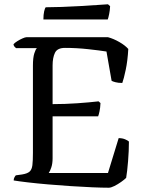

<svg xmlns="http://www.w3.org/2000/svg" viewBox="-20 -878 683 898"><path d="M489 0Q458 0 411.5 -2Q365 -4 311.5 -7.5Q258 -11 205.5 -15.5Q153 -20 110.5 -25Q68 -30 44 -34Q44 -42 47.5 -48.5Q51 -55 54 -58L83 -62Q108 -66 118.5 -75.5Q129 -85 131.5 -105.5Q134 -126 134 -163V-571Q134 -608 140.5 -628.5Q147 -649 153 -653H55Q52 -655 48 -659.5Q44 -664 43 -671Q49 -678 61 -685.5Q73 -693 85.5 -698.5Q98 -704 104 -704H485Q511 -697 538 -681.5Q565 -666 580 -649Q577 -594 568 -551.5Q559 -509 552 -490Q533 -490 520 -493.5Q507 -497 502 -500L478 -637Q447 -642 392.5 -648Q338 -654 284 -654Q248 -654 237 -631Q226 -608 226 -572V-391Q284 -391 341 -395Q398 -399 441 -404L450 -396Q449 -374 445.5 -357.5Q442 -341 439 -334H226V-138Q226 -113 220 -95Q214 -77 208 -69H485L535 -232Q552 -232 565 -226.5Q578 -221 583 -216Q583 -173 579 -124Q575 -75 570 -46Q562 -38 546.5 -27Q531 -16 515 -8Q499 0 489 0ZM183 -787Q183 -810 186.5 -825Q190 -840 194 -844Q225 -844 267.5 -845.5Q310 -847 353.5 -849.5Q397 -852 432.5 -854.5Q468 -857 485 -858L495 -849Q494 -829 490.5 -812Q487 -795 484 -787Z"/></svg>

Font: Texturina 72pt Medium
Style: Regular
Weight: 500
Designer: Guillermo Torres Carreño
Foundry: Omnibus-Type
Version: Version 1.002; ttfautohint (v1.8.3)